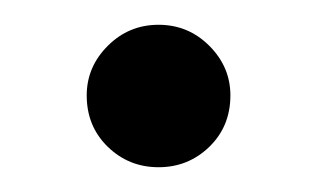

<svg xmlns="http://www.w3.org/2000/svg" viewBox="-20 -434 256 155"><path d="M108 -299Q84 -299 67 -315.5Q50 -332 50 -357Q50 -380 67 -397Q84 -414 108 -414Q132 -414 149 -397Q166 -380 166 -357Q166 -332 149 -315.5Q132 -299 108 -299Z"/></svg>

Font: Kiwi Maru Light
Style: Regular
Weight: 300
Designer: Hiroki-Chan
Version: Version 1.100